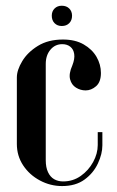

<svg xmlns="http://www.w3.org/2000/svg" viewBox="-20 -637 404 663"><path d="M38.2 -369.5Q38.2 -395 56.8 -425.8Q75.2 -456.5 110.8 -478.5Q146.2 -500.5 197.5 -500.5Q239.8 -500.5 269 -483.6Q298.2 -466.8 313.4 -440.5Q328.5 -414.2 328.5 -385Q328.5 -354 311.9 -339.4Q295.2 -324.8 275.8 -324.8Q257.8 -324.8 242.4 -334.4Q227 -344 222 -363.2Q217 -382.5 229.8 -411.2Q238.8 -434.2 236.2 -450.6Q233.8 -467 222.6 -475.8Q211.5 -484.5 195 -484.5Q170 -484.5 154 -465.2Q138 -446 138 -416.2V-83.5Q138 -59 145.8 -42.5Q153.5 -26 167 -18.2Q180.5 -10.5 198 -10.5Q232 -10.5 258.9 -29.5Q285.8 -48.5 301.6 -77.5Q317.5 -106.5 317.5 -136.2V-180.8H333.5V-135.2Q333.5 -105.5 318 -72.4Q302.5 -39.2 271.9 -16.9Q241.2 5.5 194.5 5.5Q153.8 5.5 117.8 -13.8Q81.8 -33 60 -65.9Q38.2 -98.8 38.2 -140ZM158.8 -582.8Q158.8 -598 168.4 -607.6Q178.1 -617.2 193.2 -617.2Q209.5 -617.2 219.1 -607.6Q228.8 -597.9 228.8 -582.7Q228.8 -566.8 219.1 -557Q209.5 -547.2 193.3 -547.2Q178 -547.2 168.4 -557Q158.8 -566.7 158.8 -582.8Z"/></svg>

Font: Emberly Black
Style: Regular
Weight: 900
Designer: Rajesh Rajput
Foundry: Rajesh Rajput
Version: Version 1.000